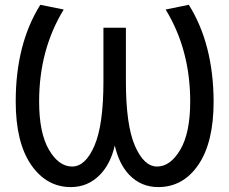

<svg xmlns="http://www.w3.org/2000/svg" viewBox="-20 -762 944 793"><path d="M454.1 -161.1Q436.5 -85 393.6 -41Q343.8 10.7 272.5 10.7Q171.9 10.7 108.4 -81.5Q44.9 -173.8 44.9 -342.8Q44.9 -580.1 146.5 -742.2L243.2 -722.7Q141.6 -556.6 141.6 -342.8Q141.6 -212.9 182.1 -143.6Q222.7 -74.2 277.8 -74.2Q333 -74.2 370.1 -160.2Q407.2 -246.1 407.2 -425.8V-647.5H500V-425.8Q500 -246.1 537.1 -160.2Q574.2 -74.2 628.9 -74.2Q683.6 -74.2 724.6 -143.6Q765.6 -212.9 765.6 -342.8Q765.6 -556.6 664.1 -722.7L759.8 -742.2Q861.3 -580.1 862.3 -342.8Q862.3 -173.8 799.3 -81.5Q736.3 10.7 633.8 10.7Q562.5 10.7 513.7 -40Q471.7 -84 454.1 -161.1Z"/></svg>

Font: irohakakuC Regular
Style: Regular
Weight: 400
Designer: [Source Han Sans]
Ryoko NISHIZUKA Ë•øÂ°öÊ∂ºÂ≠ê (kana & ideographs); Paul D. Hunt (Latin, Greek & Cyrillic); Wenlong ZHAN
Version: Version 1.001.20160904